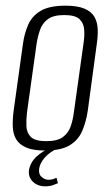

<svg xmlns="http://www.w3.org/2000/svg" viewBox="-20 -523 388 676"><path d="M139 7Q97 7 72.5 -3.5Q48 -14 37 -32.5Q26 -51 25 -77Q24 -103 28 -133L61 -370Q66 -406 79.5 -436.5Q93 -467 123.5 -485Q154 -503 211 -503Q253 -503 277.5 -492.5Q302 -482 312.5 -463.5Q323 -445 324 -421Q325 -397 321 -370L289 -133Q283 -93 269 -61Q255 -29 224.5 -11Q194 7 139 7ZM143 -26Q182 -26 201.5 -40.5Q221 -55 229 -78.5Q237 -102 240 -127L274 -370Q278 -395 276.5 -418Q275 -441 260 -455.5Q245 -470 206 -470Q168 -470 148.5 -455.5Q129 -441 121 -418Q113 -395 109 -370L75 -127Q72 -102 73 -78.5Q74 -55 89 -40.5Q104 -26 143 -26ZM139 133Q113 133 96 117Q79 101 82 76Q87 48 109 28Q131 8 154 0H182Q154 13 137.5 32Q121 51 118 70Q115 90 126.5 100Q138 110 151 110Q160 110 167.5 107.5Q175 105 179 103L184 122Q177 125 166 129Q155 133 139 133Z"/></svg>

Font: Alumni Sans Light
Style: Italic
Weight: 300
Italic angle: -8°
Version: Version 1.016